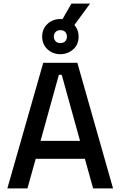

<svg xmlns="http://www.w3.org/2000/svg" viewBox="-20 -1050 672 1070"><path d="M21 0 221 -700H411L610 0H499L453 -165H179L133 0ZM206 -265H426L324 -633H308ZM303 -899 378 -1030H482L386 -899ZM316 -748Q274 -748 244.5 -775.5Q215 -803 215 -846Q215 -889 244.5 -916.5Q274 -944 316 -944Q359 -944 388.5 -916.5Q418 -889 418 -846Q418 -801 387.5 -774.5Q357 -748 316 -748ZM316 -810Q334 -810 343.5 -820Q353 -830 353 -846Q353 -862 343.5 -872Q334 -882 316 -882Q300 -882 290 -872Q280 -862 280 -846Q280 -830 290 -820Q300 -810 316 -810Z"/></svg>

Font: Space Grotesk Light Medium
Style: Regular
Weight: 500
Version: Version 2.000